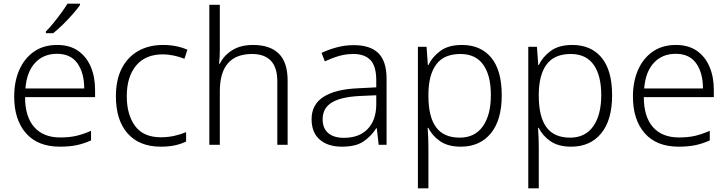

<svg xmlns="http://www.w3.org/2000/svg" viewBox="-20 -786 3950 1042"><path d="M290 -542Q358 -542 403.5 -510.5Q449 -479 472.5 -424Q496 -369 496 -298V-259H116Q116 -153 165.5 -96.5Q215 -40 307 -40Q356 -40 393 -48.5Q430 -57 474 -76V-24Q434 -6 395 2Q356 10 305 10Q185 10 121 -63Q57 -136 57 -262Q57 -343 84.5 -406Q112 -469 164 -505.5Q216 -542 290 -542ZM289 -494Q216 -494 170.5 -445Q125 -396 118 -306H437Q437 -390 400.5 -442Q364 -494 289 -494ZM414 -758Q399 -737 374.5 -709Q350 -681 322 -653.5Q294 -626 269 -606H229V-615Q248 -634 270 -661Q292 -688 312.5 -716Q333 -744 346 -766H414Z M853 10Q736 10 672.5 -62Q609 -134 609 -263Q609 -353 641 -415Q673 -477 730.5 -509.5Q788 -542 865 -542Q903 -542 937 -535Q971 -528 997 -516L981 -467Q954 -478 923 -484.5Q892 -491 864 -491Q769 -491 718.5 -430Q668 -369 668 -264Q668 -164 713 -102.5Q758 -41 853 -41Q892 -41 927 -49Q962 -57 990 -69V-18Q964 -5 930.5 2.5Q897 10 853 10Z M1173 -517Q1173 -496 1172 -477Q1171 -458 1169 -440H1173Q1194 -484 1239.5 -513Q1285 -542 1353 -542Q1445 -542 1493 -495Q1541 -448 1541 -348V0H1485V-344Q1485 -420 1450 -456.5Q1415 -493 1348 -493Q1173 -493 1173 -290V0H1116V-760H1173Z M1900 -541Q1990 -541 2034 -497Q2078 -453 2078 -358V0H2035L2025 -90H2022Q1993 -45 1951.5 -17.5Q1910 10 1836 10Q1759 10 1715 -28.5Q1671 -67 1671 -139Q1671 -219 1736 -260.5Q1801 -302 1925 -307L2022 -312V-349Q2022 -427 1990.5 -460Q1959 -493 1898 -493Q1857 -493 1819 -482Q1781 -471 1743 -453L1725 -499Q1763 -517 1807.5 -529Q1852 -541 1900 -541ZM1932 -265Q1830 -260 1780.5 -229.5Q1731 -199 1731 -139Q1731 -89 1761.5 -63.5Q1792 -38 1846 -38Q1929 -38 1975 -85.5Q2021 -133 2022 -217V-269Z M2487 -542Q2589 -542 2646 -473Q2703 -404 2703 -269Q2703 -134 2643.5 -62Q2584 10 2481 10Q2411 10 2368 -20Q2325 -50 2305 -92H2301Q2303 -67 2304 -37.5Q2305 -8 2305 17V236H2248V-532H2295L2302 -433H2305Q2325 -476 2369 -509Q2413 -542 2487 -542ZM2479 -493Q2390 -493 2348 -437Q2306 -381 2305 -276V-266Q2305 -152 2346.5 -95.5Q2388 -39 2475 -39Q2557 -39 2600.5 -100.5Q2644 -162 2644 -270Q2644 -377 2602.5 -435Q2561 -493 2479 -493Z M3086 -542Q3188 -542 3245 -473Q3302 -404 3302 -269Q3302 -134 3242.5 -62Q3183 10 3080 10Q3010 10 2967 -20Q2924 -50 2904 -92H2900Q2902 -67 2903 -37.5Q2904 -8 2904 17V236H2847V-532H2894L2901 -433H2904Q2924 -476 2968 -509Q3012 -542 3086 -542ZM3078 -493Q2989 -493 2947 -437Q2905 -381 2904 -276V-266Q2904 -152 2945.5 -95.5Q2987 -39 3074 -39Q3156 -39 3199.5 -100.5Q3243 -162 3243 -270Q3243 -377 3201.5 -435Q3160 -493 3078 -493Z M3648 -542Q3716 -542 3761.5 -510.5Q3807 -479 3830.5 -424Q3854 -369 3854 -298V-259H3474Q3474 -153 3523.5 -96.5Q3573 -40 3665 -40Q3714 -40 3751 -48.5Q3788 -57 3832 -76V-24Q3792 -6 3753 2Q3714 10 3663 10Q3543 10 3479 -63Q3415 -136 3415 -262Q3415 -343 3442.5 -406Q3470 -469 3522 -505.5Q3574 -542 3648 -542ZM3647 -494Q3574 -494 3528.5 -445Q3483 -396 3476 -306H3795Q3795 -390 3758.5 -442Q3722 -494 3647 -494Z"/></svg>

Font: Noto Sans Myanmar Light
Style: Regular
Weight: 300
Designer: Monotype Design Team
Foundry: Monotype Imaging Inc.
Version: Version 2.107; ttfautohint (v1.8.4.7-5d5b)